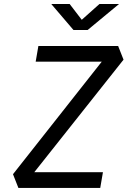

<svg xmlns="http://www.w3.org/2000/svg" viewBox="-20 -918 626 938"><path d="M69.8 0H469.7L482.9 -76.7H147.5L583.5 -626.5L557.1 -693.4H167.5L154.3 -616.7H477.1L43.5 -66.9ZM338.9 -771.5H408.2L561.5 -898.4H465.8L379.4 -821.3L320.3 -898.4H230.5Z"/></svg>

Font: Cascadia Mono SemiLight
Style: Italic
Weight: 350
Italic angle: -10°
Monospace: yes
Designer: Aaron Bell
Foundry: Saja Typeworks
Version: Version 2404.023